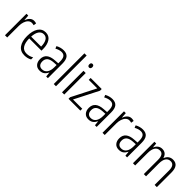

<svg xmlns="http://www.w3.org/2000/svg" viewBox="272 -2056 3363 3363"><g transform="rotate(45 1953.0 -375.0)"><path d="M313 -532 304 -479Q280 -487 254 -487Q217 -487 188.5 -460Q160 -433 144.5 -387Q129 -341 129 -285V0H74V-532H119L126 -430H129Q147 -479 179.5 -510Q212 -541 258 -541Q288 -541 313 -532Z M717 -301V-261H413Q415 -152 453 -95.5Q491 -39 565 -39Q602 -39 632.5 -47.5Q663 -56 697 -75V-24Q666 -6 633.5 2Q601 10 561 10Q461 10 409 -63Q357 -136 357 -263Q357 -391 406 -466.5Q455 -542 545 -542Q629 -542 673 -475Q717 -408 717 -301ZM415 -307H662Q662 -392 632.5 -443.5Q603 -495 545 -495Q488 -495 454 -447Q420 -399 415 -307Z M1137 -359V0H1095L1086 -87H1084Q1061 -40 1027 -15Q993 10 938 10Q874 10 838.5 -31Q803 -72 803 -139Q803 -296 1007 -308L1082 -313V-353Q1082 -429 1058 -462Q1034 -495 984 -495Q930 -495 864 -459L846 -503Q916 -542 989 -542Q1065 -542 1101 -498Q1137 -454 1137 -359ZM1014 -267Q936 -262 898 -230.5Q860 -199 860 -140Q860 -90 884 -63Q908 -36 951 -36Q1014 -36 1048 -84Q1082 -132 1082 -217V-271Z M1282 0V-760H1337V0Z M1552 -686Q1552 -665 1542.5 -653Q1533 -641 1515 -641Q1497 -641 1487.5 -653Q1478 -665 1478 -686Q1478 -707 1487.5 -718.5Q1497 -730 1515 -730Q1533 -730 1542.5 -718.5Q1552 -707 1552 -686ZM1542 0H1487V-532H1542Z M1648 0V-39L1875 -485H1664V-532H1938V-491L1712 -47H1941V0Z M2345 -359V0H2303L2294 -87H2292Q2269 -40 2235 -15Q2201 10 2146 10Q2082 10 2046.5 -31Q2011 -72 2011 -139Q2011 -296 2215 -308L2290 -313V-353Q2290 -429 2266 -462Q2242 -495 2192 -495Q2138 -495 2072 -459L2054 -503Q2124 -542 2197 -542Q2273 -542 2309 -498Q2345 -454 2345 -359ZM2222 -267Q2144 -262 2106 -230.5Q2068 -199 2068 -140Q2068 -90 2092 -63Q2116 -36 2159 -36Q2222 -36 2256 -84Q2290 -132 2290 -217V-271Z M2729 -532 2720 -479Q2696 -487 2670 -487Q2633 -487 2604.5 -460Q2576 -433 2560.5 -387Q2545 -341 2545 -285V0H2490V-532H2535L2542 -430H2545Q2563 -479 2595.5 -510Q2628 -541 2674 -541Q2704 -541 2729 -532Z M3099 -359V0H3057L3048 -87H3046Q3023 -40 2989 -15Q2955 10 2900 10Q2836 10 2800.5 -31Q2765 -72 2765 -139Q2765 -296 2969 -308L3044 -313V-353Q3044 -429 3020 -462Q2996 -495 2946 -495Q2892 -495 2826 -459L2808 -503Q2878 -542 2951 -542Q3027 -542 3063 -498Q3099 -454 3099 -359ZM2976 -267Q2898 -262 2860 -230.5Q2822 -199 2822 -140Q2822 -90 2846 -63Q2870 -36 2913 -36Q2976 -36 3010 -84Q3044 -132 3044 -217V-271Z M3836 -361V0H3781V-356Q3781 -426 3756.5 -459.5Q3732 -493 3688 -493Q3629 -493 3598.5 -448Q3568 -403 3568 -315V0H3513V-352Q3513 -493 3421 -493Q3360 -493 3329.5 -443.5Q3299 -394 3299 -305V0H3244V-532H3288L3295 -447H3299Q3316 -489 3349.5 -515.5Q3383 -542 3431 -542Q3481 -542 3512 -516Q3543 -490 3555 -444H3560Q3600 -542 3699 -542Q3836 -542 3836 -361Z"/></g></svg>

Font: Noto Sans Display Light Narrow
Style: Regular
Weight: 300
Width: 4
Designer: Monotype Design team
Foundry: Monotype Imaging Inc.
Version: Version 1.000